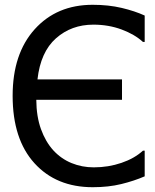

<svg xmlns="http://www.w3.org/2000/svg" viewBox="-20 -760 640 793"><path d="M577.6 -31.7Q533.7 -12.7 481 0.2Q428.2 13.2 363.3 13.2Q212.4 13.2 122.3 -85.9Q32.2 -185.1 32.2 -364.3Q32.2 -538.1 123.3 -639.2Q214.4 -740.2 362.8 -740.2Q428.2 -740.2 482.7 -727.3Q537.1 -714.4 577.6 -695.8V-586.9H570.3Q536.1 -618.2 482.2 -638.2Q428.2 -658.2 365.7 -658.2Q274.9 -658.2 211.2 -601.8Q147.5 -545.4 134.8 -432.1H483.9V-347.7H129.9Q130.4 -278.8 149.2 -226.8Q168 -174.8 199.7 -139.6Q232.4 -104 275.6 -86.4Q318.8 -68.8 367.2 -68.8Q427.7 -68.8 481.9 -87.4Q536.1 -106 570.3 -137.7H577.6Z"/></svg>

Font: IranNastaliq
Style: Regular
Weight: 400
Designer: Hossein Zahedi
Version: Version 1.5